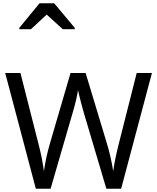

<svg xmlns="http://www.w3.org/2000/svg" viewBox="-20 -1164 970 1184"><path d="M917 -714 727 0H636L497 -468Q489 -497 481 -526Q473 -555 468 -577.5Q463 -600 461 -609Q460 -596 450.5 -553.5Q441 -511 427 -465L292 0H201L12 -714H106L217 -278Q229 -232 237.5 -189Q246 -146 251 -108Q256 -147 266 -193Q276 -239 289 -283L415 -714H508L639 -280Q653 -234 663 -188.5Q673 -143 678 -108Q683 -145 692 -188.5Q701 -232 713 -279L823 -714ZM99 -984V-992L224 -1144H314L441 -992V-984H367L268 -1074L171 -984Z"/></svg>

Font: Noto Sans Tifinagh Azawagh
Style: Regular
Weight: 400
Designer: JamraPatel
Foundry: JamraPatel LLC
Version: Version 2.006; ttfautohint (v1.8.4.7-5d5b)